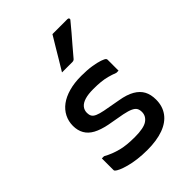

<svg xmlns="http://www.w3.org/2000/svg" viewBox="-233 -938 1066 1066"><g transform="rotate(-45 300.0 -405.0)"><path d="M292 -91Q362 -91 390 -110.5Q418 -130 418 -162Q418 -179 411.5 -190.5Q405 -202 387 -210.5Q369 -219 335 -226L235 -244Q186 -254 154.5 -271Q123 -288 107.5 -315Q92 -342 92 -378Q92 -414 107.5 -444.5Q123 -475 152 -496.5Q181 -518 223.5 -530Q266 -542 321 -542Q367 -542 402 -536.5Q437 -531 458.5 -523.5Q480 -516 485 -510Q486 -509 486.5 -507.5Q487 -506 487.5 -505Q488 -504 488 -501Q488 -480 488 -458.5Q488 -437 488 -416H471Q445 -426 422 -432Q399 -438 374.5 -440.5Q350 -443 317 -443Q276 -443 250 -435Q224 -427 211 -411.5Q198 -396 198 -374Q198 -359 204 -348Q210 -337 227 -329.5Q244 -322 274 -316L373 -298Q427 -289 459.5 -270Q492 -251 507 -223Q522 -195 522 -155Q522 -103 495 -66Q468 -29 416 -10Q364 9 290 9Q249 9 214 4.5Q179 0 151.5 -7.5Q124 -15 106 -23Q88 -31 81 -38Q80 -40 79 -41.5Q78 -43 78 -45Q78 -68 78 -91Q78 -114 78 -137H95Q117 -125 138.5 -116.5Q160 -108 183.5 -102Q207 -96 233.5 -93.5Q260 -91 292 -91ZM372 -819Q406 -819 432 -819Q458 -819 490 -819Q497 -819 499.5 -813.5Q502 -808 497 -803Q473 -774 452 -749Q431 -724 408.5 -698.5Q386 -673 358 -639Q356 -636 351.5 -633.5Q347 -631 341 -631Q318 -631 298.5 -631Q279 -631 259 -631Q278 -662 296.5 -693Q315 -724 334 -756Q353 -788 372 -819Z"/></g></svg>

Font: Recursive Monospace Medium
Style: Regular
Weight: 500
Version: Version 1.047